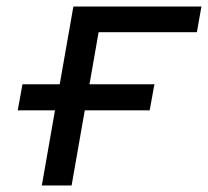

<svg xmlns="http://www.w3.org/2000/svg" viewBox="-20 -570 640 590"><path d="M149 -231H34.5L49 -311H163.5L205.5 -550H599L585 -471H283L255 -311H454.5L440 -231H240.5L200 0H108.5Z"/></svg>

Font: JuliaMono Italic
Style: Regular
Weight: 400
Italic angle: -9°
Monospace: yes
Designer: cormullion
Foundry: corm
Version: Version 0.049; ttfautohint (v1.8.4)